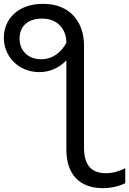

<svg xmlns="http://www.w3.org/2000/svg" viewBox="-42 -803 673 1001"><path d="M511 100C433 100 396 57 396 -34V-565C396 -690 322 -783 183 -783C52 -783 -22 -704 -22 -606C-22 -506 57 -427 163 -427C218 -427 266 -449 304 -488V-23C304 101 368 178 495 178C538 178 581 167 611 152V74C586 87 549 100 511 100ZM173 -494C105 -494 60 -538 60 -602C60 -662 98 -706 178 -706C260 -706 304 -649 304 -580C276 -528 231 -494 173 -494Z"/></svg>

Font: Bounded Light
Style: Regular
Weight: 300
Designer: Vlad Churkin
Version: Version 3.0